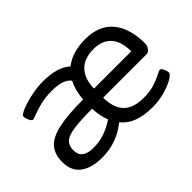

<svg xmlns="http://www.w3.org/2000/svg" viewBox="-86 -797 1071 1071"><g transform="rotate(-45 450.0 -261.5)"><path d="M231 6Q150 6 103 -28.5Q56 -63 56 -134Q56 -195 87 -231Q118 -267 190 -283Q262 -299 385 -299Q390 -368 416 -416Q402 -436 372.5 -446.5Q343 -457 294 -457Q245 -457 205.5 -447Q166 -437 141 -427Q116 -417 109 -417Q99 -417 90.5 -435.5Q82 -454 82 -467Q82 -475 101.5 -485.5Q121 -496 153.5 -506Q186 -516 223.5 -522.5Q261 -529 297 -529Q411 -529 466 -479Q528 -529 631 -529Q739 -529 795 -462.5Q851 -396 851 -272Q851 -258 839.5 -242.5Q828 -227 815 -227H471Q472 -145 511.5 -105.5Q551 -66 630 -66Q680 -66 717 -78Q754 -90 776 -102Q798 -114 804 -114Q814 -114 822 -96.5Q830 -79 830 -67Q830 -54 801 -37Q772 -20 726 -7Q680 6 628 6Q563 6 515.5 -11.5Q468 -29 437 -67Q398 -34 346 -14Q294 6 231 6ZM471 -299H765Q765 -377 729 -417Q693 -457 625 -457Q550 -457 511 -415.5Q472 -374 471 -299ZM235 -67Q284 -67 325 -81.5Q366 -96 405 -122Q387 -165 384 -227Q288 -227 236.5 -219Q185 -211 165.5 -191.5Q146 -172 146 -137Q146 -67 235 -67Z"/></g></svg>

Font: Asap Semi Expanded
Style: Regular
Weight: 400
Width: 6
Designer: Pablo Cosgaya
Foundry: Omnibus-Type
Version: Version 3.001; ttfautohint (v1.8.4.7-5d5b)